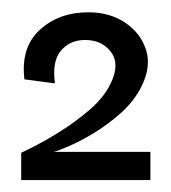

<svg xmlns="http://www.w3.org/2000/svg" viewBox="-20 -708 283 317"><path d="M15 -410.7V-455.7Q15 -455.7 33.5 -464.8Q52 -474 77.8 -490Q103.7 -506 127.3 -526.2Q151 -546.3 162.3 -569.3Q178.3 -601.7 163.5 -621.8Q148.7 -642 120.3 -642Q95.7 -642 80.7 -624.5Q65.7 -607 70.7 -570.3L20.3 -577Q14 -629.7 45.7 -658.7Q77.3 -687.7 126 -687.7Q161.3 -687.7 186.8 -670.5Q212.3 -653.3 221.2 -625.5Q230 -597.7 213.3 -564.7Q201.3 -541 180 -521.8Q158.7 -502.7 135.2 -488.5Q111.7 -474.3 93.3 -466.5Q75 -458.7 69 -457.3H228.3V-410.7Z"/></svg>

Font: Darker Grotesque Light
Style: Regular
Weight: 300
Designer: Gabriel Lam
Foundry: TypeRant
Version: Version 1.000;gftools[0.9.28]